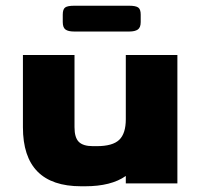

<svg xmlns="http://www.w3.org/2000/svg" viewBox="-20 -640 699 670"><path d="M599 -448V0H419V-26Q368 10 277 10H263Q60 10 60 -196V-448H240V-196Q240 -160 255 -145Q270 -130 304 -130H318Q373 -130 396 -152Q419 -174 419 -224V-448ZM199 -563V-589Q199 -608 207.5 -614Q216 -620 239 -620H431Q453 -620 462 -614Q471 -608 471 -589V-563Q471 -544 461 -537Q451 -530 431 -530H239Q218 -530 208.5 -537Q199 -544 199 -563Z"/></svg>

Font: Dashboard
Style: Regular
Weight: 400
Designer: jaiki
Version: Version 1.000